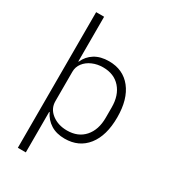

<svg xmlns="http://www.w3.org/2000/svg" viewBox="-234 -889 1069 1210"><g transform="rotate(30 301.0 -283.5)"><path d="M98 210V-777H156V-452H159Q179 -498 221 -524Q263 -550 324 -550Q427 -550 486 -475.5Q545 -401 545 -269Q545 -136 486 -61.5Q427 13 324 13Q264 13 222.5 -13Q181 -39 159 -85H156V210ZM483 -231V-306Q483 -394 437 -446Q391 -498 311 -498Q269 -498 233.5 -482.5Q198 -467 177 -439.5Q156 -412 156 -377V-163Q156 -108 201 -73.5Q246 -39 311 -39Q391 -39 437 -91Q483 -143 483 -231Z"/></g></svg>

Font: IBM Plex Sans JP Light
Style: Regular
Weight: 300
Designer: Mike Abbink; Paul van der Laan; Pieter van Rosmalen; Wujin Sim; Yejin Wi; Jinhee Kim; Boomi Park; Yona Kim; Kichan Ma
Foundry: Sandoll Inc.
Version: Version 1.002